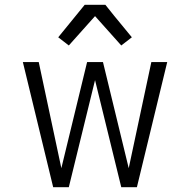

<svg xmlns="http://www.w3.org/2000/svg" viewBox="-20 -778 790 798"><path d="M201 0 75 -520H141L235 -79L342 -520H408L515 -79L609 -520H675L549 0H484L375 -445L266 0ZM266 -589 222 -623 332 -758H418L454 -713L528 -623L484 -589L375 -711Z"/></svg>

Font: Iosevka Aile Light
Style: Regular
Weight: 300
Designer: Belleve Invis
Foundry: Belleve Invis
Version: Version 27.3.5; ttfautohint (v1.8.4)